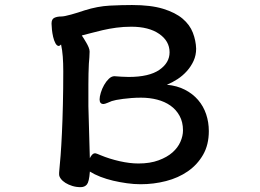

<svg xmlns="http://www.w3.org/2000/svg" viewBox="-20 -690 1040 769"><path d="M186.5 -596.7Q186.5 -613.3 197.8 -618.7Q209 -624 225.6 -624Q237.3 -624 265.1 -631.8Q293 -639.6 318.4 -648.4Q371.1 -665 419.9 -667.5Q468.8 -669.9 508.8 -669.9Q584 -669.9 633.3 -654.8Q682.6 -639.6 711.4 -615.2Q740.2 -590.8 752.4 -559.1Q764.6 -527.3 765.6 -495.1Q765.6 -468.8 755.4 -446.3Q745.1 -423.8 728.5 -405.3Q711.9 -386.7 690.9 -373Q669.9 -359.4 648.4 -350.6Q689.5 -346.7 720.7 -330.6Q752 -314.5 773.4 -289.6Q794.9 -264.6 805.7 -232.4Q816.4 -200.2 816.4 -165Q816.4 -110.4 793.5 -70.3Q770.5 -30.3 732.4 -3.9Q694.3 22.5 645 35.2Q595.7 47.9 543 47.9Q516.6 47.9 488.3 43.9Q460 40 433.1 33.7Q406.2 27.3 382.3 18.1Q358.4 8.8 339.8 -2.9V-1Q336.9 38.1 328.1 48.8Q319.3 59.6 302.7 59.6Q285.2 59.6 269.5 54.7Q253.9 49.8 242.2 42.5Q230.5 35.2 223.6 25.9Q216.8 16.6 216.8 8.8Q216.8 5.9 216.8 2Q216.8 -2 217.8 -10.7Q219.7 -29.3 222.7 -66.9Q225.6 -104.5 228 -156.2Q230.5 -208 231.9 -271Q233.4 -334 233.4 -404.3Q233.4 -437.5 231.4 -463.4Q229.5 -489.3 224.6 -511.7Q219.7 -507.8 218.3 -506.8Q216.8 -505.9 215.8 -505.9Q208 -505.9 202.1 -516.6Q196.3 -527.3 192.9 -542Q189.5 -556.6 188 -571.3Q186.5 -585.9 186.5 -593.8ZM339.8 -56.6Q349.6 -76.2 360.4 -76.2Q363.3 -76.2 371.1 -73.2Q378.9 -70.3 382.8 -68.4Q418 -53.7 459 -44.4Q500 -35.2 534.2 -35.2Q581.1 -35.2 615.2 -47.9Q649.4 -60.5 670.9 -79.6Q692.4 -98.6 702.6 -122.1Q712.9 -145.5 712.9 -168Q712.9 -201.2 699.2 -226.1Q685.5 -251 662.6 -267.1Q639.6 -283.2 609.4 -291Q579.1 -298.8 544.9 -298.8Q525.4 -298.8 506.8 -297.4Q488.3 -295.9 472.7 -293.9Q457 -292 445.3 -289.6Q433.6 -287.1 427.7 -285.2Q422.9 -283.2 411.1 -278.3Q399.4 -273.4 394.5 -273.4Q378.9 -273.4 378.9 -292Q378.9 -302.7 383.8 -318.8Q388.7 -335 397 -349.6Q405.3 -364.3 416 -374.5Q426.8 -384.8 438.5 -384.8Q449.2 -383.8 466.8 -382.8Q484.4 -381.8 495.1 -381.8Q577.1 -381.8 618.2 -410.2Q659.2 -438.5 659.2 -480.5Q659.2 -525.4 617.7 -554.2Q576.2 -583 505.9 -583Q474.6 -583 445.8 -579.1Q417 -575.2 391.6 -569.3Q366.2 -563.5 344.7 -557.6Q323.2 -551.8 307.6 -547.9Q310.5 -543.9 315.4 -536.1Q320.3 -528.3 325.7 -519Q331.1 -509.8 335 -500.5Q338.9 -491.2 338.9 -483.4Q338.9 -473.6 337.9 -459.5Q336.9 -445.3 335.9 -434.6Q334 -395.5 334 -352.1Q334 -308.6 334 -264.6Z"/></svg>

Font: JasonHandwriting4
Style: Regular
Weight: 400
Version: Version 1.01.21